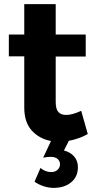

<svg xmlns="http://www.w3.org/2000/svg" viewBox="-20 -682 466 934"><path d="M291 50Q322 58 340.5 79Q359 100 359 131Q359 178 326 205Q293 232 241 232Q217 232 192.5 224Q168 216 148 202L177 135Q200 155 229 155Q249 155 260.5 143.5Q272 132 272 117Q272 102 260.5 91.5Q249 81 226 81Q218 81 208.5 82Q199 83 190 85L228 4Q171 -7 134.5 -47Q98 -87 98 -159V-408H23V-514H98V-662H251V-514H397V-407H251V-185Q251 -151 264.5 -136.5Q278 -122 303 -123Q332 -123 375 -143L407 -30Q367 -7 315 3Z"/></svg>

Font: Montserrat Semi Bold
Style: Regular
Weight: 600
Designer: Julieta Ulanovsky
Foundry: Julieta Ulanovsky
Version: Version 3.001 September 28, 2015